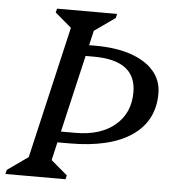

<svg xmlns="http://www.w3.org/2000/svg" viewBox="-76 -737 702 783"><g transform="rotate(5 275.5 -345.0)"><path d="M-25 0 -21 -17 95 -99 55 -39 197 -651 221 -590 122 -674 126 -690H372L368 -673L252 -591L292 -651L150 -39L126 -100L225 -16L221 0ZM142 -147V-192H245Q347 -192 406.5 -242Q466 -292 466 -377Q466 -443 422.5 -475.5Q379 -508 292 -508H199V-553H296Q380 -553 441 -532Q502 -511 535 -472.5Q568 -434 568 -381Q568 -269 479 -208Q390 -147 224 -147Z"/></g></svg>

Font: Platypi Light
Style: Italic
Weight: 300
Italic angle: -13°
Designer: David Sargent
Foundry: Bolt Cutter Type
Version: Version 1.200